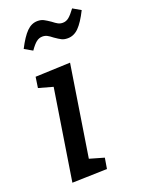

<svg xmlns="http://www.w3.org/2000/svg" viewBox="-147 -839 670 909"><g transform="rotate(-20 188.0 -384.0)"><path d="M239 -534 167 -76 240 -55 231 -1 55 4 127 -453 55 -473 63 -527ZM207 -672Q192 -684 181.5 -689.5Q171 -695 158 -695Q141 -695 127 -684Q113 -673 95 -647L55 -670Q82 -723 106.5 -747.5Q131 -772 161 -772Q179 -772 191.5 -765.5Q204 -759 223 -746Q238 -734 248.5 -728.5Q259 -723 272 -723Q289 -723 303 -734.5Q317 -746 336 -772L376 -749Q349 -695 324.5 -670.5Q300 -646 269 -646Q251 -646 239 -652Q227 -658 207 -672Z"/></g></svg>

Font: Bitter Pro Medium
Style: Italic
Weight: 500
Italic angle: -9°
Designer: Sol Matas, and Bitter project Authors
Foundry: Sol Matas
Version: Version 1.010